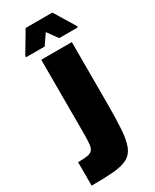

<svg xmlns="http://www.w3.org/2000/svg" viewBox="-221 -926 795 984"><g transform="rotate(-30 176.5 -434.5)"><path d="M9 0V-139Q44 -139 63.5 -142Q83 -145 93 -155.5Q103 -166 105.5 -188.5Q108 -211 108 -250V-688H289V-328Q289 -234 285 -173.5Q281 -113 267 -77.5Q253 -42 222.5 -25.5Q192 -9 140.5 -4.5Q89 0 9 0ZM47 -738V-746L120 -869H278L353 -746V-738H243L199 -799L157 -738Z"/></g></svg>

Font: Saira Condensed Black
Style: Regular
Weight: 900
Width: 3
Designer: Hector Gatti with collaboration of the Omnibus-Type team
Foundry: Omnibus-Type
Version: Version 1.101